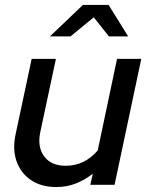

<svg xmlns="http://www.w3.org/2000/svg" viewBox="-20 -747 596 776"><path d="M208 9Q147 9 105.5 -19Q64 -47 47 -95Q30 -143 43 -204L108 -509H206L143 -214Q130 -153 158.5 -115Q187 -77 245 -77Q322 -77 375 -139L453 -509H551L443 0H345L355 -45Q322 -19 285.5 -5Q249 9 208 9ZM182 -600 315 -727H419L498 -600H420L359 -677L265 -600Z"/></svg>

Font: Red Hat Display Medium
Style: Italic
Weight: 500
Italic angle: -12°
Designer: Pentagram, MCKL
Foundry: Pentagram, MCKL
Version: Version 1.023; ttfautohint (v1.8.3)